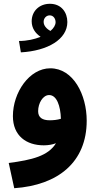

<svg xmlns="http://www.w3.org/2000/svg" viewBox="-20 -762 520 1012"><path d="M90 -486C232 -494 335 -555 335 -646C335 -696 304 -742 243 -742C187 -742 147 -703 147 -650C147 -613 167 -586 194 -568C162 -555 123 -546 80 -546ZM210 -647C210 -666 224 -681 242 -681C262 -681 273 -663 273 -645C273 -630 263 -613 246 -599C225 -610 210 -627 210 -647ZM55 230C287 214 437 92 437 -126C437 -262 367 -402 245 -402C135 -402 48 -275 48 -150C48 -46 119 4 211 4C235 4 256 0 275 -7C234 60 149 81 26 97ZM181 -176C181 -218 206 -261 239 -261C279 -261 299 -204 301 -136C282 -130 261 -128 242 -128C204 -128 181 -142 181 -176Z"/></svg>

Font: Noto Sans Arabic UI SmCn
Style: Bold
Weight: 700
Width: 4
Designer: Monotype Design Team, Nadine Chahine and Nizar Qandah
Foundry: Monotype Imaging Inc.
Version: Version 2.010